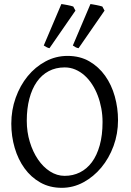

<svg xmlns="http://www.w3.org/2000/svg" viewBox="-20 -903 640 938"><path d="M481 -307.1Q481 -340.8 474.9 -373.8Q468.8 -406.7 457.5 -436.3Q446.3 -465.8 429.9 -491Q413.6 -516.1 393.1 -534.4Q372.6 -552.7 348.1 -563.2Q323.7 -573.7 295.9 -573.7Q252.4 -573.7 218 -555.4Q183.6 -537.1 159.9 -503.2Q136.2 -469.2 123.5 -420.9Q110.8 -372.6 110.8 -313Q110.8 -258.3 125.7 -209.5Q140.6 -160.6 165.8 -123.8Q190.9 -86.9 224.6 -65.4Q258.3 -43.9 295.9 -43.9Q336.4 -43.9 370.4 -60.8Q404.3 -77.6 429 -110.8Q453.6 -144 467.3 -193.4Q481 -242.7 481 -307.1ZM556.6 -315.9Q556.6 -249.5 534.7 -189.7Q512.7 -129.9 474.9 -84.5Q437 -39.1 387.2 -12.2Q337.4 14.6 281.7 14.6Q223.1 14.6 177.2 -11.2Q131.3 -37.1 99.9 -80.6Q68.4 -124 51.8 -180.7Q35.2 -237.3 35.2 -298.8Q35.2 -365.2 56.6 -425.3Q78.1 -485.4 115.2 -530.8Q152.3 -576.2 202.4 -603Q252.4 -629.9 310.1 -629.9Q370.6 -629.9 416.5 -603.3Q462.4 -576.7 493.7 -532.7Q524.9 -488.8 540.8 -432.1Q556.6 -375.5 556.6 -315.9ZM221.7 -667.5Q213.4 -669.4 208.5 -672.1Q203.6 -674.8 193.8 -680.7L279.8 -883.3Q285.6 -882.3 293.7 -881.1Q301.8 -879.9 309.8 -878.2Q317.9 -876.5 325.4 -874.8Q333 -873 337.9 -871.1L348.6 -851.1ZM363.8 -667.5Q354.5 -669.4 349.6 -672.1Q344.7 -674.8 335.9 -680.7L421.9 -883.3Q427.7 -882.3 435.5 -881.1Q443.4 -879.9 451.4 -878.2Q459.5 -876.5 467 -874.8Q474.6 -873 480 -871.1L490.7 -851.1Z"/></svg>

Font: Gentium Plus Eur
Style: Regular
Weight: 400
Designer: J. Victor Gaultney, Annie Olsen, Iska Routamaa, Becca Hirsbrunner
Foundry: SIL International
Version: Version 5.000